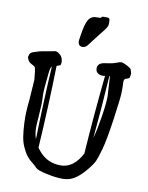

<svg xmlns="http://www.w3.org/2000/svg" viewBox="-97 -956 796 1035"><g transform="rotate(10 301.5 -438.0)"><path d="M300.8 -707C310.5 -707 319.2 -711.4 326.7 -720.2C353 -755 375.1 -783.4 392.8 -805.4C410.6 -827.4 419.4 -842.1 419.4 -849.6V-864V-868.7V-872.6C419.4 -874.2 419.3 -875.5 418.9 -876.5C418.6 -877.4 418.3 -878.5 418 -879.6C417.6 -880.8 417.2 -881.7 416.5 -882.3C415.9 -883 414.6 -883.9 412.8 -885C411.1 -886.1 406.5 -886.7 399.2 -886.7H386C384.5 -886.7 382.6 -886.6 380.1 -886.2C377.7 -885.9 375.9 -885.1 374.8 -883.8C373.6 -882.5 372.7 -880.9 372.1 -878.9C368.5 -877.9 359.4 -877.4 344.7 -877.4C330.1 -877.4 318.1 -871.8 308.8 -860.6C299.6 -849.4 292 -828.9 286.1 -799.3C282.6 -781.4 279.1 -760.7 275.9 -737.3C275.9 -717.1 284.2 -707 300.8 -707ZM447.8 -574.2C432.8 -431.3 420.4 -287.4 410.6 -142.6C380.7 -85.9 342.4 -57.6 295.7 -57.6C248.9 -57.6 210.6 -74.2 180.7 -107.4C173.5 -115.2 167.2 -123.2 161.6 -131.3C171.1 -280.4 177.6 -430.7 181.2 -582L201.7 -589.8L204.6 -605.5L203.6 -614.7C202 -627.4 196.9 -637.7 188.5 -645.5C180 -653.3 172.7 -657.6 166.5 -658.2L165.5 -659.2H163.1L108.4 -649.4C95.7 -647.5 84.6 -645.2 75 -642.6C65.3 -640 55.6 -637 45.7 -633.5C35.7 -630.1 29 -625.2 25.4 -618.7L20.5 -599.6H22C22.9 -595.7 25 -590.7 28.1 -584.5C31.2 -578.3 37.9 -572.6 48.3 -567.4C58.8 -562.2 64.9 -557.9 66.7 -554.7C68.4 -551.4 70.1 -543.1 71.8 -529.8C73.4 -516.4 74.9 -502.1 76.2 -486.8L69.3 -384.3C64.8 -342 62.5 -309.2 62.5 -285.9C62.5 -262.6 63.6 -237.8 65.9 -211.4C68.2 -185.1 71.7 -163.7 76.4 -147.2C81.1 -130.8 88.7 -113.4 99.1 -95C109.5 -76.6 122.1 -61.7 136.7 -50.3C151.4 -38.9 162 -29.4 168.7 -21.7C175.4 -14.1 195.7 -6.6 229.7 0.7C263.8 8.1 293 11.7 317.4 11.7C341.8 11.7 363.5 5.9 382.6 -5.9C401.6 -17.6 421.1 -35.3 440.9 -59.1C460.8 -82.8 473.7 -101.3 479.7 -114.5C485.8 -127.7 493.6 -151.5 503.2 -186C512.8 -220.5 523.1 -276.8 534.2 -354.7C545.2 -432.7 550.9 -481.4 551.3 -501C551.6 -510.7 551.7 -518.6 551.5 -524.4C551.4 -530.3 551.3 -534.2 551.3 -536.1C550.9 -540 550.6 -547.9 550.3 -559.6V-560.5C550.3 -571.3 554.9 -577.6 564 -579.6C573.4 -581.5 579.3 -585.3 581.5 -590.8L584 -612.3L577.1 -634.8C573.2 -639.3 564.5 -645 551 -651.9C537.5 -658.7 527.9 -662.1 522.2 -662.1C516.5 -662.1 507.2 -659.5 494.4 -654.3C481.5 -649.1 461.9 -644.9 435.5 -641.6C409.2 -638.3 396 -627 396 -607.4V-604.5V-604C396.6 -593.9 400.6 -586.2 408 -580.8C415.3 -575.4 425.1 -572.8 437.5 -572.8H438ZM443.8 -233.4C454.6 -347 463.5 -461.4 470.7 -576.7C472 -577 473.1 -577.1 474.1 -577.1L480.5 -468.3C480.5 -442.5 476.6 -405.4 469 -356.9C461.3 -308.4 453 -267.3 443.8 -233.4ZM156.7 -574.2C148.9 -441.4 143.4 -307.8 140.1 -173.3C135.3 -187 132.2 -201 130.9 -215.3L129.9 -235.8C129.9 -245.9 131 -265.5 133.3 -294.4C135.6 -323.4 136.9 -344.7 137.2 -358.4C137.5 -365.6 137.6 -371.7 137.5 -377C137.3 -382.2 137.2 -386.7 137.2 -390.6C136.9 -398.1 136.6 -407.6 136.2 -418.9V-424.3C136.2 -435.1 137 -448.9 138.7 -465.8C140.6 -485.7 142.6 -506 144.5 -526.9C146.5 -547.7 148.6 -560.5 150.9 -565.2C153.2 -569.9 155.1 -572.9 156.7 -574.2Z"/></g></svg>

Font: Drukaatie burti
Style: Regular
Weight: 400
Version: Version 0.14.4